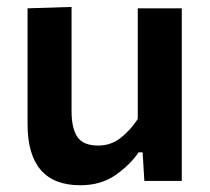

<svg xmlns="http://www.w3.org/2000/svg" viewBox="-20 -522 606 554"><path d="M211.5 12.5Q59.5 12.5 59.5 -164.5V-498L186.5 -502V-201Q186.5 -152 203.2 -127Q220 -102 263.5 -102Q300 -102 328.2 -124.2Q356.5 -146.5 377.5 -178.5V-498H504.5V0H396.5L391.5 -82.5H380Q355.5 -46.5 313.5 -17Q271.5 12.5 211.5 12.5Z"/></svg>

Font: Commissioner SemiBold
Style: Regular
Weight: 600
Designer: Kostas Bartsokas
Foundry: Kostas Bartsokas
Version: Version 1.000; ttfautohint (v1.8.3)